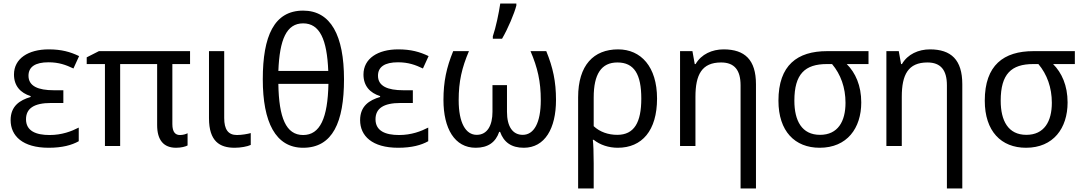

<svg xmlns="http://www.w3.org/2000/svg" viewBox="-20 -825 6116 1085"><path d="M338 -315H284C196 -315 141 -338 141 -397C141 -447 179 -473 254 -473C313 -473 353 -458 395 -438L427 -508C377 -532 327 -546 255 -546C140 -546 59 -494 59 -404C59 -339 96 -300 153 -282V-277C92 -259 40 -226 40 -146C40 -57 108 10 255 10C332 10 386 -5 425 -27V-104C384 -83 330 -62 260 -62C183 -62 127 -85 127 -151C127 -212 172 -243 268 -243H338Z M997 -62C972 -62 954 -77 954 -124V-463H1054V-536H539L470 -501V-463H573V0H659V-463H868V-118C868 -33 905 10 975 10C1005 10 1029 3 1040 -3V-72C1030 -67 1015 -62 997 -62Z M1247 -536H1161V-157C1161 -26 1222 10 1306 10C1340 10 1378 3 1397 -6V-73C1380 -68 1346 -62 1319 -62C1269 -62 1247 -94 1247 -158Z M1924 -377C1924 -623 1850 -765 1693 -765C1529 -765 1465 -621 1465 -377C1465 -135 1537 10 1693 10C1860 10 1924 -135 1924 -377ZM1693 -693C1787 -693 1828 -602 1835 -424H1553C1560 -602 1599 -693 1693 -693ZM1693 -62C1596 -62 1556 -160 1553 -351H1836C1832 -158 1789 -62 1693 -62Z M2313 -315H2259C2171 -315 2116 -338 2116 -397C2116 -447 2154 -473 2229 -473C2288 -473 2328 -458 2370 -438L2402 -508C2352 -532 2302 -546 2230 -546C2115 -546 2034 -494 2034 -404C2034 -339 2071 -300 2128 -282V-277C2067 -259 2015 -226 2015 -146C2015 -57 2083 10 2230 10C2307 10 2361 -5 2400 -27V-104C2359 -83 2305 -62 2235 -62C2158 -62 2102 -85 2102 -151C2102 -212 2147 -243 2243 -243H2313Z M2765 -606H2817C2850 -662 2887 -750 2898 -794V-805H2807C2799 -751 2782 -669 2765 -620ZM3067 -536H2978C3018 -442 3036 -365 3036 -259C3036 -130 2997 -63 2934 -63C2877 -63 2845 -110 2845 -193V-344H2763V-193C2763 -118 2735 -63 2674 -63C2612 -63 2572 -130 2572 -259C2572 -365 2590 -442 2630 -536H2541C2503 -443 2486 -364 2486 -260C2486 -99 2549 10 2668 10C2738 10 2781 -21 2801 -80H2806C2827 -21 2870 10 2940 10C3059 10 3122 -99 3122 -260C3122 -364 3105 -443 3067 -536Z M3693 -268C3693 -448 3602 -546 3473 -546C3335 -546 3247 -457 3247 -275V240H3335V98C3335 38 3333 -13 3330 -35H3335C3371 -6 3420 10 3471 10C3608 10 3693 -87 3693 -268ZM3469 -472C3564 -472 3604 -405 3604 -268C3604 -133 3564 -63 3468 -63C3418 -63 3370 -79 3335 -112V-274C3335 -406 3378 -472 3469 -472Z M4069 -546C4005 -546 3943 -519 3911 -463H3906L3893 -536H3823V0H3910V-278C3910 -403 3946 -472 4055 -472C4131 -472 4165 -428 4165 -343V240H4252V-349C4252 -487 4189 -546 4069 -546Z M4847 -246C4847 -342 4814 -414 4765 -463H4888V-536H4654C4486 -536 4379 -457 4379 -256C4379 -83 4472 10 4612 10C4767 10 4847 -101 4847 -246ZM4469 -256C4469 -407 4529 -463 4653 -463H4682C4731 -405 4758 -330 4758 -244C4758 -139 4715 -63 4614 -63C4511 -63 4469 -143 4469 -256Z M5235 -546C5171 -546 5109 -519 5077 -463H5072L5059 -536H4989V0H5076V-278C5076 -403 5112 -472 5221 -472C5297 -472 5331 -428 5331 -343V240H5418V-349C5418 -487 5355 -546 5235 -546Z M6013 -246C6013 -342 5980 -414 5931 -463H6054V-536H5820C5652 -536 5545 -457 5545 -256C5545 -83 5638 10 5778 10C5933 10 6013 -101 6013 -246ZM5635 -256C5635 -407 5695 -463 5819 -463H5848C5897 -405 5924 -330 5924 -244C5924 -139 5881 -63 5780 -63C5677 -63 5635 -143 5635 -256Z"/></svg>

Font: Noto Sans Thai
Style: Regular
Weight: 400
Designer: Monotype Design Team
Foundry: Monotype Imaging Inc.
Version: Version 1.901